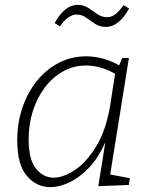

<svg xmlns="http://www.w3.org/2000/svg" viewBox="-20 -764 622 791"><path d="M187 7Q131 7 91 -39Q51 -85 51 -186Q51 -257 72 -319.5Q93 -382 131.5 -430Q170 -478 222 -505Q274 -532 336 -532Q367 -532 400.5 -523.5Q434 -515 471 -495L483 -525H511L434 -45L515 -30L511 -2L385 3L414 -178Q385 -113 346 -72.5Q307 -32 265.5 -12.5Q224 7 187 7ZM201 -32Q241 -32 289 -64Q337 -96 377 -162Q417 -228 434 -330L454 -460Q423 -478 393 -486Q363 -494 334 -494Q283 -494 240 -470Q197 -446 165 -404Q133 -362 115.5 -307Q98 -252 98 -190Q98 -107 128 -69.5Q158 -32 201 -32ZM417 -653Q391 -653 371.5 -666Q352 -679 334.5 -691.5Q317 -704 296 -704Q260 -704 227 -655L205 -669Q227 -708 250.5 -726Q274 -744 299 -744Q325 -744 344.5 -731Q364 -718 382 -705.5Q400 -693 422 -693Q455 -693 489 -743L512 -729Q490 -690 466 -671.5Q442 -653 417 -653Z"/></svg>

Font: Bitter Light
Style: Italic
Weight: 300
Italic angle: -9°
Designer: Sol Matas, and Bitter project Authors
Foundry: Sol Matas
Version: Version 2.001